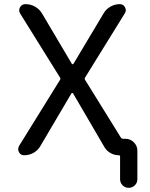

<svg xmlns="http://www.w3.org/2000/svg" viewBox="-20 -775 728 933"><path d="M329.1 -464.8Q330.1 -462.9 333 -462.9Q335.9 -462.9 336.9 -464.8L483.4 -710Q495.1 -730.5 516.6 -742.7Q538.1 -754.9 562.5 -754.9Q579.1 -754.9 587.4 -739.7Q595.7 -724.6 586.9 -710.9L393.6 -398.4Q389.6 -392.6 393.6 -386.7L567.4 -106.4Q571.3 -100.6 578.1 -100.6H589.8Q613.3 -100.6 630.4 -83.5Q647.5 -66.4 647.5 -43V95.7Q647.5 113.3 635.3 125.5Q623 137.7 605.5 137.7Q587.9 137.7 575.7 125.5Q563.5 113.3 563.5 95.7V-14.6Q563.5 -20.5 557.6 -20.5Q536.1 -20.5 517.1 -31.2Q498 -42 487.3 -60.5L335 -321.3Q334 -323.2 331.1 -323.2Q328.1 -323.2 327.1 -321.3L176.8 -66.4Q165 -44.9 143.6 -32.7Q122.1 -20.5 97.7 -20.5Q80.1 -20.5 72.3 -35.2Q68.4 -43 68.4 -49.8Q68.4 -57.6 72.3 -65.4L271.5 -386.7Q275.4 -392.6 271.5 -398.4L78.1 -709Q73.2 -716.8 73.2 -724.6Q73.2 -732.4 77.1 -739.3Q85.9 -754.9 103.5 -754.9Q128.9 -754.9 150.4 -742.7Q171.9 -730.5 184.6 -709Z"/></svg>

Font: Gen Jyuu Gothic P Regular
Style: Regular
Weight: 400
Designer: [Source Han Sans]
Ryoko NISHIZUKA  (kana & ideographs); Paul D. Hunt (Latin, Greek & Cyrillic); Wenlong ZHANG  (bopomofo
Version: Version 1.002.20150607